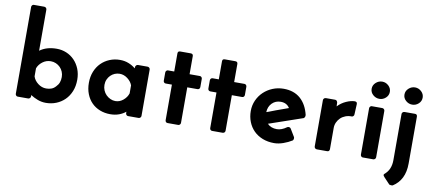

<svg xmlns="http://www.w3.org/2000/svg" viewBox="-78 -1045 3467 1527"><g transform="rotate(10 1655.5 -281.0)"><path d="M531 -214Q531 -162 514 -120.5Q497 -79 467.5 -50Q438 -21 399 -5.5Q360 10 316 10Q281 10 249.5 -2Q218 -14 192 -31V-20Q192 -12 186 -6Q180 0 171 0H88Q80 0 74.5 -6Q69 -12 69 -20V-721Q69 -729 74.5 -735Q80 -741 88 -741H171Q180 -741 186 -735Q192 -729 192 -721V-389Q246 -429 328 -429Q370 -429 407 -413.5Q444 -398 471.5 -369.5Q499 -341 515 -301.5Q531 -262 531 -214ZM406 -214Q406 -237 397.5 -257Q389 -277 374.5 -291.5Q360 -306 340.5 -314.5Q321 -323 299 -323Q262 -323 232.5 -300.5Q203 -278 192 -247V-182Q202 -150 232.5 -126.5Q263 -103 299 -103Q322 -103 341 -110Q360 -117 375 -134Q392 -151 399 -170.5Q406 -190 406 -214Z M1064 -414Q1072 -414 1078 -408Q1084 -402 1084 -394V-20Q1084 -12 1078 -6Q1072 0 1064 0H979Q971 0 965.5 -6Q960 -12 960 -20V-32Q937 -13 906 -1.5Q875 10 835 10Q791 10 752.5 -5Q714 -20 686 -48Q658 -76 642 -116.5Q626 -157 626 -207Q626 -257 642.5 -298Q659 -339 688 -368Q717 -397 756 -413Q795 -429 839 -429Q877 -429 909.5 -416Q942 -403 965 -383Q965 -387 965.5 -389Q966 -391 966 -395Q966 -401 972 -407.5Q978 -414 986 -414ZM960 -245Q949 -275 919.5 -297.5Q890 -320 856 -320Q835 -320 816 -312Q797 -304 782.5 -289.5Q768 -275 759.5 -255.5Q751 -236 751 -212Q751 -189 759.5 -168.5Q768 -148 783 -133Q798 -118 817.5 -109Q837 -100 858 -100Q893 -100 921.5 -124Q950 -148 960 -180Z M1383 -578Q1403 -578 1403 -559V-413H1486Q1494 -413 1499.5 -407Q1505 -401 1505 -393V-327Q1505 -318 1499.5 -312.5Q1494 -307 1486 -307H1403V-20Q1403 -12 1397.5 -6Q1392 0 1383 0H1298Q1289 0 1284 -6Q1279 -12 1279 -20V-307H1229Q1221 -307 1215.5 -312.5Q1210 -318 1210 -327V-393Q1210 -401 1215.5 -407Q1221 -413 1229 -413H1279V-559Q1279 -578 1298 -578Z M1743 -578Q1763 -578 1763 -559V-413H1846Q1854 -413 1859.5 -407Q1865 -401 1865 -393V-327Q1865 -318 1859.5 -312.5Q1854 -307 1846 -307H1763V-20Q1763 -12 1757.5 -6Q1752 0 1743 0H1658Q1649 0 1644 -6Q1639 -12 1639 -20V-307H1589Q1581 -307 1575.5 -312.5Q1570 -318 1570 -327V-393Q1570 -401 1575.5 -407Q1581 -413 1589 -413H1639V-559Q1639 -578 1658 -578Z M2308 -64Q2310 -59 2309 -50.5Q2308 -42 2303 -37Q2271 -17 2232.5 -3.5Q2194 10 2159 10Q2108 10 2066 -6.5Q2024 -23 1994.5 -52.5Q1965 -82 1949 -122.5Q1933 -163 1933 -210Q1933 -256 1951 -296Q1969 -336 2000 -365.5Q2031 -395 2072.5 -412Q2114 -429 2161 -429Q2244 -429 2296.5 -383Q2349 -337 2369 -252H2368Q2370 -247 2366.5 -238.5Q2363 -230 2358 -227L2085 -133Q2099 -118 2118.5 -110.5Q2138 -103 2161 -103Q2200 -103 2241 -133Q2247 -137 2256 -136Q2265 -135 2270 -127ZM2046 -218 2056 -222V-215ZM2156 -323Q2114 -323 2086 -295Q2058 -267 2056 -222L2076 -229L2128 -249L2228 -285Q2205 -323 2156 -323Z M2750 -326Q2750 -317 2744 -311.5Q2738 -306 2732 -306Q2705 -307 2681.5 -298Q2658 -289 2641.5 -273Q2625 -257 2615.5 -236Q2606 -215 2606 -192V-20Q2606 -12 2601.5 -6Q2597 0 2588 0H2504Q2495 0 2489 -6Q2483 -12 2483 -20V-394Q2483 -402 2489 -408Q2495 -414 2504 -414H2578Q2587 -414 2591.5 -408.5Q2596 -403 2598 -395L2599 -364Q2628 -395 2666.5 -412Q2705 -429 2735 -429Q2743 -429 2748.5 -425Q2754 -421 2754 -410Z M2959 -414Q2967 -414 2973 -408Q2979 -402 2979 -394V-20Q2979 -12 2973 -6Q2967 0 2959 0H2874Q2867 0 2861.5 -6Q2856 -12 2856 -20V-394Q2856 -402 2861.5 -408Q2867 -414 2874 -414ZM2923 -621Q2952 -621 2974 -600.5Q2996 -580 2996 -551Q2996 -522 2974 -502Q2952 -482 2923 -482Q2894 -482 2871.5 -502Q2849 -522 2849 -551Q2849 -580 2871.5 -600.5Q2894 -621 2923 -621Z M3071 124H3072Q3065 118 3062.5 111.5Q3060 105 3065 100Q3093 77 3105.5 47Q3118 17 3118 -21V-394Q3118 -402 3124 -408Q3130 -414 3139 -414H3224Q3234 -414 3238 -408Q3242 -402 3242 -394V-17Q3242 52 3218 100Q3194 148 3148 177Q3143 179 3134 178.5Q3125 178 3120 176ZM3188 -621Q3217 -621 3239 -600.5Q3261 -580 3261 -551Q3261 -522 3239 -502Q3217 -482 3188 -482Q3159 -482 3136.5 -502Q3114 -522 3114 -551Q3114 -580 3136.5 -600.5Q3159 -621 3188 -621Z"/></g></svg>

Font: Stadtwerke
Style: Bold
Weight: 700
Designer: Santiago Orozco
Foundry: Typemade
Version: Version 1.003